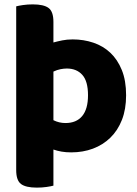

<svg xmlns="http://www.w3.org/2000/svg" viewBox="-20 -681 627 877"><path d="M305 15Q281 15 261 11.5Q241 8 224 2V167Q213 170 192.5 173Q172 176 148 176Q98 176 76 159.5Q54 143 54 96V-652Q65 -655 85.5 -658Q106 -661 130 -661Q180 -661 202 -644.5Q224 -628 224 -581V-487Q242 -492 264 -496.5Q286 -501 312 -501Q362 -501 406.5 -486Q451 -471 484 -440Q517 -409 536.5 -361Q556 -313 556 -246Q556 -182 537 -133.5Q518 -85 484 -52Q450 -19 404.5 -2Q359 15 305 15ZM279 -119Q329 -119 355.5 -151Q382 -183 382 -246Q382 -310 356 -339Q330 -368 285 -368Q272 -368 256.5 -365Q241 -362 224 -354V-132Q250 -119 279 -119Z"/></svg>

Font: Baloo Chettan 2 ExtraBold
Style: Regular
Weight: 800
Designer: Maithili Shingre, Unnati Kotecha and Ek Type
Foundry: Ek Type
Version: Version 1.640;hotconv 1.0.111;makeotfexe 2.5.65597; ttfautoh